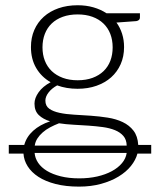

<svg xmlns="http://www.w3.org/2000/svg" viewBox="-20 -526 596 732"><path d="M13.5 26.5H72.5Q81 -4.5 106.5 -27.5Q132 -50.5 171 -63.5Q144.5 -71.5 128 -87.2Q111.5 -103 111.5 -131Q111.5 -152 127.2 -174.2Q143 -196.5 173 -212.5Q137.5 -233 117.8 -267Q98 -301 98 -346.5Q98 -382.5 110.8 -411.8Q123.5 -441 146.8 -462Q170 -483 203 -494.5Q236 -506 276 -506Q308.5 -506 336.2 -498Q364 -490 386 -475.5H513.5V-459Q513.5 -448 499.5 -445.5L424 -440Q438 -421 445.5 -397.2Q453 -373.5 453 -346.5Q453 -310.5 440 -281.2Q427 -252 403.8 -231.2Q380.5 -210.5 348 -199Q315.5 -187.5 276 -187.5Q233 -187.5 198 -200.5Q177 -189 165 -173.2Q153 -157.5 153 -142.5Q153 -122 167.8 -111.5Q182.5 -101 207 -95.8Q231.5 -90.5 262.5 -88.8Q293.5 -87 326.2 -84.8Q359 -82.5 390.8 -77.5Q422.5 -72.5 447.8 -60.5Q473 -48.5 489 -27.8Q505 -7 507 26.5H556.5V59.5H504Q497.5 84 479.2 106.8Q461 129.5 432.2 147Q403.5 164.5 365.2 175Q327 185.5 281.5 185.5Q231 185.5 192 175.5Q153 165.5 126.5 148.2Q100 131 85.5 108Q71 85 69.5 59.5H13.5ZM276 -220Q308 -220 333 -229.2Q358 -238.5 375 -255Q392 -271.5 400.8 -294.5Q409.5 -317.5 409.5 -345.5Q409.5 -373.5 400.5 -396.8Q391.5 -420 374.2 -436.5Q357 -453 332.2 -462Q307.5 -471 276 -471Q244.5 -471 219.5 -462Q194.5 -453 177.2 -436.5Q160 -420 151 -396.8Q142 -373.5 142 -345.5Q142 -317.5 151 -294.5Q160 -271.5 177.2 -255Q194.5 -238.5 219.5 -229.2Q244.5 -220 276 -220ZM282.5 154Q319 154 350.8 146.8Q382.5 139.5 406.5 126.5Q430.5 113.5 445.2 95.8Q460 78 463 57H112Q113.5 77 125.5 94.8Q137.5 112.5 159 125.5Q180.5 138.5 211.5 146.2Q242.5 154 282.5 154ZM463 29Q462.5 6.5 450.5 -7.5Q438.5 -21.5 418.2 -29.8Q398 -38 372 -41.5Q346 -45 317.5 -47Q289 -49 260 -50.5Q231 -52 205 -56Q187 -49 171 -40.5Q155 -32 142.8 -21.2Q130.5 -10.5 122.5 2Q114.5 14.5 112.5 29Z"/></svg>

Font: Lato Light
Style: Regular
Weight: 300
Designer: Lukasz Dziedzic
Foundry: tyPoland Lukasz Dziedzic
Version: Version 2.007; 2014-02-27